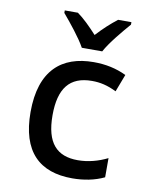

<svg xmlns="http://www.w3.org/2000/svg" viewBox="-86 -832 736 908"><g transform="rotate(10 281.5 -378.0)"><path d="M261 -606H359C383 -651 437 -715 471 -754V-766H407C374 -740 344 -713 310 -676C278 -711 245 -744 214 -766H151V-754C185 -714 237 -650 261 -606ZM323 10C377 10 431 0 476 -22V-114C432 -92 383 -79 334 -79C234 -79 180 -134 180 -268C180 -397 229 -460 336 -460C376 -460 411 -452 454 -431L486 -515C438 -538 387 -549 329 -549C176 -549 75 -466 75 -265C75 -74 166 10 323 10Z"/></g></svg>

Font: Noto Sans Mono SemiCondensed Medium
Style: Regular
Weight: 500
Width: 4
Designer: Monotype Design Team
Foundry: Monotype Imaging Inc.
Version: Version 2.014